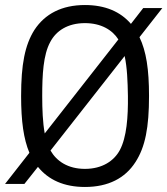

<svg xmlns="http://www.w3.org/2000/svg" viewBox="-28 -732 666 764"><path d="M310 12C403 12 470 -23 511 -87C550 -147 565 -225 565 -350C565 -456 554 -528 527 -584L618 -700H542L493 -637C451 -686 390 -712 310 -712C218 -712 151 -677 109 -613C71 -553 56 -475 56 -350C56 -249 66 -179 89 -124L-8 0H69L123 -68C165 -16 227 12 310 12ZM310 -60C242 -60 197 -91 173 -133L468 -509C478 -463 480 -408 481 -350C482 -266 476 -186 449 -135C426 -92 379 -60 310 -60ZM140 -350C140 -434 144 -514 172 -565C195 -609 241 -640 310 -640C374 -640 419 -613 443 -575L150 -201C142 -245 140 -297 140 -350Z"/></svg>

Font: Finlandica
Style: Regular
Weight: 400
Designer: Niklas Ekholm, Juho Hiilivirta, Jaakko Suomalainen
Foundry: Helsinki Type Studio
Version: Version 2.000;Glyphs 3.2 (3202)